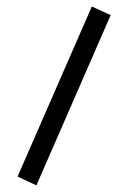

<svg xmlns="http://www.w3.org/2000/svg" viewBox="-20 -368 417 587"><path d="M260.7 -348.1 318.4 -321.8 91.3 198.7 33.7 171.9Z"/></svg>

Font: Samim FD-WOL
Style: FD-WOL
Weight: 400
Foundry: DejaVu fonts team - Redesigned by Saber Rastikerdar
Version: Version 4.0.0